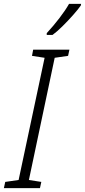

<svg xmlns="http://www.w3.org/2000/svg" viewBox="-74 -970 438 990"><path d="M-54 0 -47 -32 22 -42 156 -672 91 -682 97 -714H284L277 -682L208 -672L75 -42L139 -32L132 0ZM167 -799Q202 -837 233 -877.5Q264 -918 282 -950H344L343 -942Q329 -922 302.5 -892Q276 -862 247.5 -834Q219 -806 197 -790H167Z"/></svg>

Font: Noto Sans ExtraCondensed Light
Style: Italic
Weight: 300
Width: 2
Italic angle: -12°
Designer: Monotype Design Team
Foundry: Monotype Imaging Inc.
Version: Version 2.013; ttfautohint (v1.8.4.7-5d5b)